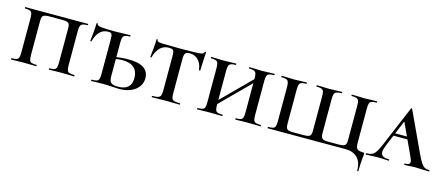

<svg xmlns="http://www.w3.org/2000/svg" viewBox="-45 -997 3851 1654"><g transform="rotate(15 1880.5 -170.0)"><path d="M32 -12Q62 -12 76.5 -17Q91 -22 96 -36.5Q101 -51 101 -81V-387Q101 -417 96 -431Q91 -445 76.5 -450.5Q62 -456 33 -456Q31 -456 31 -462Q31 -468 33 -468H592Q595 -468 595 -462Q595 -456 592 -456Q562 -456 548 -450.5Q534 -445 528.5 -431Q523 -417 523 -387V-81Q523 -51 528 -36.5Q533 -22 547.5 -17Q562 -12 592 -12Q595 -12 595 -6Q595 0 592 0Q562 0 545 -1L481 -2L415 -1Q399 0 369 0Q367 0 367 -6Q367 -12 369 -12Q399 -12 413 -17Q427 -22 432 -36.5Q437 -51 437 -81V-385Q437 -410 432 -422Q427 -434 413 -439Q399 -444 369 -444H255Q226 -444 211.5 -439Q197 -434 192 -422Q187 -410 187 -385V-81Q187 -51 192 -36.5Q197 -22 211 -17Q225 -12 255 -12Q257 -12 257 -6Q257 0 255 0Q225 0 208 -1L143 -2L81 -1Q63 0 32 0Q30 0 30 -6Q30 -12 32 -12Z M779 -448Q691 -448 660 -332Q659 -329 654 -329Q649 -329 649 -332Q653 -363 657.5 -413Q662 -463 662 -490Q662 -495 667.5 -495Q673 -495 673 -490Q673 -474 709.5 -469.5Q746 -465 834 -465Q866 -465 916 -467L970 -468Q972 -468 972 -462Q972 -456 970 -456Q940 -456 926 -450Q912 -444 907 -429.5Q902 -415 902 -385V-81Q902 -43 918 -27.5Q934 -12 980 -12Q1099 -12 1099 -119Q1099 -180 1064 -211.5Q1029 -243 960 -243Q922 -243 862 -230L859 -249Q948 -263 1007 -263Q1101 -263 1146 -232.5Q1191 -202 1191 -142Q1191 -99 1166 -66Q1141 -33 1097.5 -14.5Q1054 4 998 4Q972 4 934 1Q921 0 901 -1Q881 -2 857 -2L794 -1Q777 0 747 0Q744 0 744 -6Q744 -12 747 -12Q778 -12 792 -17Q806 -22 811 -36.5Q816 -51 816 -81V-387Q816 -425 809.5 -436.5Q803 -448 779 -448Z M1195 -332Q1194 -329 1189 -329Q1184 -329 1184 -332Q1188 -363 1192.5 -413.5Q1197 -464 1197 -490Q1197 -495 1202.5 -495Q1208 -495 1208 -490Q1208 -477 1223 -473.5Q1238 -470 1261 -470Q1347 -468 1412 -468L1499 -469Q1516 -470 1545 -470Q1583 -470 1602 -474.5Q1621 -479 1626 -494Q1627 -497 1632.5 -497Q1638 -497 1638 -494Q1638 -488 1636 -464Q1635 -439 1633 -401.5Q1631 -364 1630 -332Q1630 -329 1624 -329Q1618 -329 1618 -332Q1613 -386 1582.5 -418Q1552 -450 1507 -450Q1476 -450 1466 -437Q1456 -424 1456 -387V-81Q1456 -50 1461.5 -36Q1467 -22 1483 -17Q1499 -12 1534 -12Q1537 -12 1537 -6Q1537 0 1534 0Q1502 0 1483 -1L1410 -2L1340 -1Q1321 0 1287 0Q1285 0 1285 -6Q1285 -12 1287 -12Q1322 -12 1338.5 -17Q1355 -22 1361 -36.5Q1367 -51 1367 -81V-389Q1367 -416 1363.5 -428Q1360 -440 1350 -445Q1340 -450 1318 -450Q1229 -450 1195 -332Z M2033 -456Q2030 -456 2030 -462Q2030 -468 2033 -468L2079 -467Q2119 -465 2144 -465Q2168 -465 2208 -467L2255 -468Q2258 -468 2258 -462Q2258 -456 2255 -456Q2225 -456 2211 -450.5Q2197 -445 2191.5 -431Q2186 -417 2186 -387V-81Q2186 -51 2191 -36.5Q2196 -22 2210.5 -17Q2225 -12 2255 -12Q2258 -12 2258 -6Q2258 0 2255 0Q2225 0 2208 -1L2144 -2L2080 -1Q2063 0 2033 0Q2030 0 2030 -6Q2030 -12 2033 -12Q2063 -12 2076.5 -17Q2090 -22 2095 -36.5Q2100 -51 2100 -81V-385Q2100 -415 2095 -429.5Q2090 -444 2076 -450Q2062 -456 2033 -456ZM1792 -71 2139 -418 2157 -400 1810 -53ZM1692 -456Q1690 -456 1690 -462Q1690 -468 1692 -468L1740 -467Q1780 -465 1802 -465Q1828 -465 1868 -467L1914 -468Q1916 -468 1916 -462Q1916 -456 1914 -456Q1885 -456 1870.5 -450Q1856 -444 1851 -429.5Q1846 -415 1846 -385V-81Q1846 -51 1851 -36.5Q1856 -22 1870 -17Q1884 -12 1914 -12Q1916 -12 1916 -6Q1916 0 1914 0Q1884 0 1867 -1L1802 -2L1740 -1Q1722 0 1691 0Q1689 0 1689 -6Q1689 -12 1691 -12Q1721 -12 1735.5 -17Q1750 -22 1755 -36.5Q1760 -51 1760 -81V-387Q1760 -417 1755 -431Q1750 -445 1735.5 -450.5Q1721 -456 1692 -456Z M2320 -12Q2350 -12 2364.5 -17Q2379 -22 2384 -36.5Q2389 -51 2389 -81V-387Q2389 -417 2383.5 -431Q2378 -445 2364 -450.5Q2350 -456 2320 -456Q2318 -456 2318 -462Q2318 -468 2320 -468L2369 -467Q2407 -465 2431 -465Q2456 -465 2496 -467L2543 -468Q2545 -468 2545 -462Q2545 -456 2543 -456Q2513 -456 2499 -450.5Q2485 -445 2480 -431Q2475 -417 2475 -387V-83Q2475 -58 2480 -45.5Q2485 -33 2499 -28Q2513 -23 2543 -23H2634Q2663 -23 2677.5 -28Q2692 -33 2697 -45.5Q2702 -58 2702 -83V-387Q2702 -417 2697 -431Q2692 -445 2677.5 -450.5Q2663 -456 2634 -456Q2631 -456 2631 -462Q2631 -468 2634 -468L2680 -467Q2720 -465 2745 -465Q2769 -465 2809 -467L2857 -468Q2859 -468 2859 -462Q2859 -456 2857 -456Q2827 -456 2812.5 -450.5Q2798 -445 2792.5 -431Q2787 -417 2787 -387V-83Q2787 -58 2792.5 -45.5Q2798 -33 2812 -28Q2826 -23 2856 -23H2947Q2976 -23 2990.5 -28Q3005 -33 3010 -45.5Q3015 -58 3015 -83V-387Q3015 -417 3010 -431Q3005 -445 2990.5 -450.5Q2976 -456 2947 -456Q2944 -456 2944 -462Q2944 -468 2947 -468L2993 -467Q3033 -465 3058 -465Q3081 -465 3121 -467L3169 -468Q3172 -468 3172 -462Q3172 -456 3169 -456Q3139 -456 3125 -450.5Q3111 -445 3106 -431Q3101 -417 3101 -387V-81Q3101 -38 3115 -25Q3129 -12 3167 -12Q3176 -12 3177.5 -10.5Q3179 -9 3179 0Q3179 15 3176 34Q3176 39 3173 70Q3170 101 3170 152Q3170 157 3164.5 157Q3159 157 3159 152Q3159 76 3120 38Q3081 0 3016 0H2320Q2318 0 2318 -6Q2318 -12 2320 -12Z M3383 -242H3566L3573 -219H3368ZM3757 0Q3737 0 3695 -2Q3653 -4 3635 -4Q3618 -4 3586 -2Q3554 0 3540 0Q3536 0 3536 -6Q3536 -12 3540 -12Q3564 -12 3574.5 -18Q3585 -24 3585 -37Q3585 -51 3570 -84L3435 -376L3472 -434L3343 -123Q3326 -81 3326 -59Q3326 -34 3343.5 -23Q3361 -12 3397 -12Q3402 -12 3402 -6Q3402 0 3397 0Q3383 0 3357 -2Q3329 -4 3305 -4Q3280 -4 3246 -2Q3216 0 3197 0Q3192 0 3192 -6Q3192 -12 3197 -12Q3228 -12 3247 -21Q3266 -30 3282 -54.5Q3298 -79 3320 -132L3468 -483Q3470 -487 3474 -487Q3478 -487 3479 -483L3640 -137Q3665 -83 3681.5 -57Q3698 -31 3714.5 -21.5Q3731 -12 3757 -12Q3761 -12 3761 -6Q3761 0 3757 0Z"/></g></svg>

Font: Cormorant SC SemiBold
Style: Regular
Weight: 600
Designer: Christian Thalmann (Catharsis Fonts)
Foundry: Catharsis Fonts
Version: Version 4.000